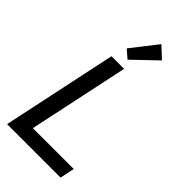

<svg xmlns="http://www.w3.org/2000/svg" viewBox="-289 -1032 1108 1108"><g transform="rotate(45 265.5 -478.0)"><path d="M17.1 0 166 -703.1H269L138.7 -88.9H472.2L453.6 0ZM245.6 -754.4 196.3 -797.4 320.3 -956.1 389.2 -892.1Z"/></g></svg>

Font: Schibsted Grotesk Medium
Style: Italic
Weight: 500
Italic angle: -12°
Designer: Bakken & Baeck AS, Henrik Kongsvoll
Foundry: Schibsted ASA
Version: Version 1.100;gftools[0.9.25]